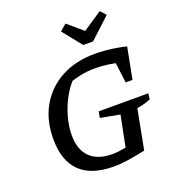

<svg xmlns="http://www.w3.org/2000/svg" viewBox="-160 -1029 1059 1164"><g transform="rotate(-20 369.5 -447.5)"><path d="M376 10Q231 10 158.5 -61Q86 -132 86 -271Q86 -393 137.5 -482.5Q189 -572 281.5 -622Q374 -672 499 -672Q526 -672 559 -669.5Q592 -667 628 -661.5Q664 -656 699 -647L646 -564Q602 -576 557.5 -582.5Q513 -589 470 -589Q419 -589 370.5 -578.5Q322 -568 275 -549L327 -575Q298 -546 274.5 -507.5Q251 -469 234 -426Q217 -383 208 -339Q199 -295 199 -254Q199 -162 248.5 -113Q298 -64 393 -64Q461 -64 563 -95L580 -18Q513 -4 465 3Q417 10 376 10ZM469 -18 520 -273 395 -296 402 -336H722L718 -299Q701 -291 679.5 -285Q658 -279 629 -274L580 -18ZM616 -445 590 -648 699 -647 660 -445ZM452 -746 353 -869 395 -905 492 -822 616 -905 648 -869 515 -746Z"/></g></svg>

Font: Piazzolla Thin SemiBold
Style: Italic
Weight: 600
Italic angle: -11.3°
Version: Version 2.005